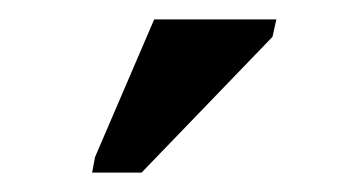

<svg xmlns="http://www.w3.org/2000/svg" viewBox="-20 -756 373 198"><path d="M75 -578 78 -594 139 -736H265L261 -718L126 -578Z"/></svg>

Font: Libra Sans Modern
Style: Bold Italic
Weight: 700
Italic angle: -12°
Foundry: Stefan Peev, Context Ltd
Version: Version 1.000